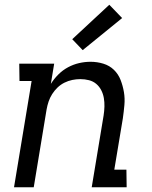

<svg xmlns="http://www.w3.org/2000/svg" viewBox="-20 -788 640 808"><path d="M39 0 113 -447H62L61 -520H208L194 -435Q207 -456 225.5 -474.5Q244 -493 266.5 -505Q289 -517 313 -522.5Q337 -528 361 -528Q389 -528 415 -520Q441 -512 459.5 -494Q478 -476 487.5 -451.5Q497 -427 501.5 -400.5Q506 -374 503.5 -346Q501 -318 497 -290L461 -74H512L513 0H366L416 -302Q419 -321 419.5 -339.5Q420 -358 417 -375.5Q414 -393 406 -408.5Q398 -424 385 -435Q372 -446 354.5 -450.5Q337 -455 318 -455Q301 -455 284 -451.5Q267 -448 251 -440Q235 -432 222 -419.5Q209 -407 199.5 -392Q190 -377 184.5 -360.5Q179 -344 176 -327L122 0ZM328 -577 284 -623 440 -768 494 -712Z"/></svg>

Font: Iosevka Etoile
Style: Italic
Weight: 400
Italic angle: -9°
Designer: Belleve Invis
Foundry: Belleve Invis
Version: Version 22.1.2; ttfautohint (v1.8.4)